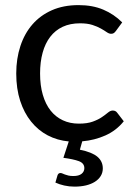

<svg xmlns="http://www.w3.org/2000/svg" viewBox="-20 -534 518 733"><path d="M452.5 -71Q424 -35.5 382.5 -17Q341 1.5 294 5.5L285 37.5Q331.5 47 352 64.5Q372.5 82 372.5 109Q372.5 125 364.5 138Q356.5 151 342.2 160Q328 169 308.2 173.8Q288.5 178.5 264.5 178.5Q244 178.5 225.2 174.2Q206.5 170 191.5 163L199.5 135.5Q202.5 126.5 211 126.5Q214 126.5 218 128.2Q222 130 227.8 132.2Q233.5 134.5 241.2 136.2Q249 138 260 138Q281 138 291.5 129.5Q302 121 302 108Q302 89 281 81.2Q260 73.5 222 68.5L242.5 6Q199 2 162.2 -17.2Q125.5 -36.5 98.8 -69.8Q72 -103 57 -149.2Q42 -195.5 42 -253.5Q42 -310 57.8 -358Q73.5 -406 103.8 -440.8Q134 -475.5 178.2 -495Q222.5 -514.5 280 -514.5Q333.5 -514.5 374.2 -497.2Q415 -480 446.5 -448.5L423 -416.5Q419 -411 415 -408Q411 -405 404 -405Q396.5 -405 387.5 -411.2Q378.5 -417.5 365.2 -425Q352 -432.5 332.8 -438.8Q313.5 -445 285.5 -445Q248 -445 219.5 -431.8Q191 -418.5 171.8 -393.5Q152.5 -368.5 142.8 -333Q133 -297.5 133 -253.5Q133 -207.5 143.5 -171.8Q154 -136 173.2 -111.8Q192.5 -87.5 219.8 -74.8Q247 -62 281 -62Q313.5 -62 334.5 -69.8Q355.5 -77.5 369.2 -87Q383 -96.5 392.2 -104.2Q401.5 -112 410.5 -112Q421.5 -112 427.5 -103.5Z"/></svg>

Font: Lato
Style: Regular
Weight: 400
Designer: Lukasz Dziedzic with Adam Twardoch and Botio Nikoltchev
Foundry: tyPoland Lukasz Dziedzic
Version: Version 2.015; 2015-08-06; http://www.latofonts.com/